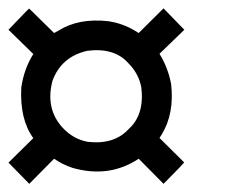

<svg xmlns="http://www.w3.org/2000/svg" viewBox="-31 -499 540 460"><path d="M48.8 -168Q16.1 -212.9 20 -289.1Q26.4 -334 48.8 -369.6L-10.7 -427.7L13.7 -453.1Q38.1 -478.5 38.6 -478.5Q39.1 -478.5 46.9 -470.7L98.6 -419.9L109.4 -425.8Q157.7 -456.1 228.5 -448.2Q263.2 -442.9 291.5 -425.8L301.3 -419.9L360.8 -479L410.6 -427.7L351.1 -370.1Q371.1 -337.9 378.9 -298.3Q387.2 -227.1 356.4 -176.8L351.1 -168.5L410.2 -109.9Q405.8 -104 383.8 -82L360.8 -58.6L301.3 -118.7Q230.5 -71.8 143.1 -96.7Q118.2 -105 98.6 -118.7L39.1 -58.6L-10.7 -109.4ZM276.9 -347.2Q243.7 -385.3 178.7 -377.4Q115.7 -363.3 94.7 -305.2Q77.1 -238.3 119.6 -192.4Q145 -165.5 179.2 -159.2Q242.7 -151.9 277.3 -189.9Q315.4 -224.1 307.6 -289.6Q301.3 -322.8 276.9 -347.2Z"/></svg>

Font: Jameel Khushkhati
Style: Regular
Weight: 400
Version: Version 3.5